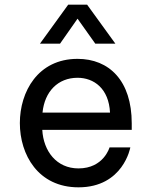

<svg xmlns="http://www.w3.org/2000/svg" viewBox="-20 -792 649 822"><path d="M237 -605 312 -712 388 -605H474L353 -772H272L151 -605ZM316 10C508 10 538 -161 538 -161H449C449 -161 424 -71 316 -71C222 -71 166 -145 161 -236H544V-264C544 -447 447 -540 312 -540C142 -540 65 -399 65 -265C65 -130 143 10 316 10ZM162 -310C171 -400 228 -459 312 -459C382 -459 446 -413 451 -310Z"/></svg>

Font: Be Vietnam Pro
Style: Regular
Weight: 400
Designer: Lam Bao, Tony Le, Vietanh Nguyen
Foundry: Yellow Type Foundry
Version: Version 1.002